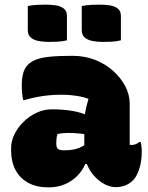

<svg xmlns="http://www.w3.org/2000/svg" viewBox="-20 -799 640 829"><path d="M540 -351Q540 -337 540 -322.5Q540 -308 540 -293Q540 -278 540 -263.5Q540 -249 540 -234Q540 -219 540 -204Q540 -189 540 -174Q541 -174 544 -173.5Q547 -173 549 -173Q557 -173 566 -176.5Q575 -180 581 -186H587Q589 -180 590.5 -169Q592 -158 592 -144Q592 -103 581.5 -70.5Q571 -38 556 -22Q539 -5 520 2Q501 9 480 9Q455 9 431 -4Q407 -17 387 -39Q367 -61 355.5 -89.5Q344 -118 344 -148Q344 -181 344 -212.5Q344 -244 344 -277Q344 -291 346.5 -306.5Q349 -322 353 -338.5Q357 -355 362 -372Q345 -379 326 -382.5Q307 -386 287 -388Q267 -390 245 -390Q217 -390 190.5 -387.5Q164 -385 138.5 -380Q113 -375 86 -367H80Q77 -382 75.5 -397.5Q74 -413 74 -430Q74 -458 79.5 -480.5Q85 -503 100 -519Q114 -533 135.5 -541.5Q157 -550 194 -554Q231 -558 293 -558Q346 -558 390.5 -540.5Q435 -523 468.5 -493Q502 -463 521 -426.5Q540 -390 540 -351ZM223 -180Q223 -162 230 -156Q237 -150 259 -150Q280 -150 298 -153.5Q316 -157 333.5 -166Q351 -175 370 -189L377 -91H348Q337 -64 315 -41Q293 -18 261.5 -4Q230 10 189 10Q138 10 102 -9.5Q66 -29 47 -65Q28 -101 28 -151V-160Q28 -190 42.5 -219.5Q57 -249 82 -273.5Q107 -298 138.5 -312.5Q170 -327 203 -327Q246 -327 280.5 -322Q315 -317 341 -307.5Q367 -298 383 -285Q392 -279 397.5 -268Q403 -257 405.5 -241.5Q408 -226 408 -205Q386 -213 363 -217Q340 -221 318 -223Q296 -225 277 -225Q263 -225 251 -224Q239 -223 228 -220Q225 -210 224 -201Q223 -192 223 -182ZM100 -773Q119 -777 140 -778Q161 -779 177 -779Q199 -779 220 -776Q241 -773 255 -762.5Q269 -752 269 -730V-625Q250 -620 229 -619Q208 -618 191 -618Q170 -618 149 -621.5Q128 -625 114 -636Q100 -647 100 -669ZM333 -773Q352 -777 373 -778Q394 -779 410 -779Q432 -779 453 -776Q474 -773 488 -762.5Q502 -752 502 -730V-625Q484 -620 462.5 -619Q441 -618 424 -618Q403 -618 382 -621.5Q361 -625 347 -636Q333 -647 333 -669Z"/></svg>

Font: Recursive Casual Black
Style: Regular
Weight: 900
Version: Version 1.047